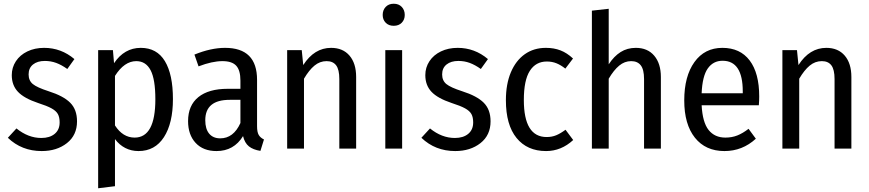

<svg xmlns="http://www.w3.org/2000/svg" viewBox="-20 -795 4650 1027"><path d="M378 -479 340 -426Q309 -448 280.5 -458.5Q252 -469 220 -469Q180 -469 156.5 -450Q133 -431 133 -397Q133 -364 155.5 -345.5Q178 -327 240 -307Q319 -282 355.5 -245.5Q392 -209 392 -146Q392 -72 338 -29.5Q284 13 203 13Q96 13 22 -58L68 -108Q131 -57 201 -57Q246 -57 272.5 -79Q299 -101 299 -140Q299 -168 289.5 -185Q280 -202 255.5 -215.5Q231 -229 184 -244Q109 -269 76 -304Q43 -339 43 -393Q43 -434 65 -467.5Q87 -501 126.5 -520Q166 -539 216 -539Q307 -539 378 -479Z M905 -265Q905 -136 857 -61.5Q809 13 721 13Q682 13 650 -3.5Q618 -20 595 -51V201L505 212V-527H584L590 -457Q645 -539 733 -539Q819 -539 862 -468Q905 -397 905 -265ZM811 -264Q811 -371 785.5 -419.5Q760 -468 709 -468Q645 -468 595 -389V-124Q637 -59 700 -59Q811 -59 811 -264Z M1392 -49 1373 12Q1334 6 1311.5 -12Q1289 -30 1280 -67Q1231 13 1138 13Q1067 13 1026.5 -30.5Q986 -74 986 -147Q986 -231 1041 -275.5Q1096 -320 1198 -320H1266V-364Q1266 -419 1243.5 -443.5Q1221 -468 1170 -468Q1115 -468 1042 -440L1020 -503Q1108 -539 1184 -539Q1355 -539 1355 -368V-120Q1355 -88 1364 -73Q1373 -58 1392 -49ZM1266 -137V-261H1209Q1078 -261 1078 -152Q1078 -105 1099 -80Q1120 -55 1158 -55Q1229 -55 1266 -137Z M1885 -383V0H1795V-372Q1795 -423 1778 -445.5Q1761 -468 1727 -468Q1691 -468 1662 -444Q1633 -420 1606 -374V0H1516V-527H1594L1602 -447Q1661 -539 1751 -539Q1814 -539 1849.5 -497.5Q1885 -456 1885 -383Z M2145 -715Q2145 -690 2129 -673.5Q2113 -657 2086 -657Q2059 -657 2043 -673.5Q2027 -690 2027 -715Q2027 -741 2043 -758Q2059 -775 2086 -775Q2113 -775 2129 -758Q2145 -741 2145 -715ZM2131 0H2041V-527H2131Z M2590 -479 2552 -426Q2521 -448 2492.5 -458.5Q2464 -469 2432 -469Q2392 -469 2368.5 -450Q2345 -431 2345 -397Q2345 -364 2367.5 -345.5Q2390 -327 2452 -307Q2531 -282 2567.5 -245.5Q2604 -209 2604 -146Q2604 -72 2550 -29.5Q2496 13 2415 13Q2308 13 2234 -58L2280 -108Q2343 -57 2413 -57Q2458 -57 2484.5 -79Q2511 -101 2511 -140Q2511 -168 2501.5 -185Q2492 -202 2467.5 -215.5Q2443 -229 2396 -244Q2321 -269 2288 -304Q2255 -339 2255 -393Q2255 -434 2277 -467.5Q2299 -501 2338.5 -520Q2378 -539 2428 -539Q2519 -539 2590 -479Z M3045 -482 3004 -428Q2980 -447 2956.5 -456.5Q2933 -466 2905 -466Q2846 -466 2814 -416Q2782 -366 2782 -260Q2782 -62 2904 -62Q2932 -62 2955 -71.5Q2978 -81 3005 -101L3046 -46Q2982 13 2901 13Q2800 13 2743 -57Q2686 -127 2686 -259Q2686 -345 2712.5 -408Q2739 -471 2787 -505Q2835 -539 2900 -539Q2943 -539 2978 -525.5Q3013 -512 3045 -482Z M3515 -383V0H3425V-372Q3425 -423 3407.5 -445.5Q3390 -468 3356 -468Q3321 -468 3292 -444Q3263 -420 3236 -374V0H3146V-738L3236 -748V-451Q3264 -494 3299.5 -516.5Q3335 -539 3381 -539Q3444 -539 3479.5 -497Q3515 -455 3515 -383Z M4039 -232H3733Q3738 -140 3770.5 -99.5Q3803 -59 3860 -59Q3895 -59 3924 -70.5Q3953 -82 3984 -106L4023 -53Q3951 13 3855 13Q3754 13 3697 -58.5Q3640 -130 3640 -258Q3640 -387 3694.5 -463Q3749 -539 3844 -539Q3939 -539 3990 -471.5Q4041 -404 4041 -279Q4041 -258 4039 -232ZM3953 -306Q3953 -470 3845 -470Q3795 -470 3766 -429Q3737 -388 3733 -296H3953Z M4534 -383V0H4444V-372Q4444 -423 4427 -445.5Q4410 -468 4376 -468Q4340 -468 4311 -444Q4282 -420 4255 -374V0H4165V-527H4243L4251 -447Q4310 -539 4400 -539Q4463 -539 4498.5 -497.5Q4534 -456 4534 -383Z"/></svg>

Font: Fira Sans Condensed
Style: Regular
Weight: 400
Width: 3
Designer: bBox Type GmbH & Carrois Corporate GbR & Edenspiekermann AG
Foundry: bBox Type GmbH & Carrois Corporate GbR & Edenspiekermann AG
Version: Version 4.301